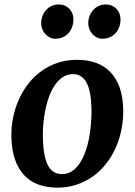

<svg xmlns="http://www.w3.org/2000/svg" viewBox="-20 -840 613 872"><path d="M444.8 -664.1Q431.6 -664.1 419.9 -669.9Q408.2 -675.8 399.4 -685.5Q390.6 -695.3 385.7 -708Q380.9 -720.7 380.9 -734.4Q380.9 -752 386.7 -767.3Q392.6 -782.7 403.1 -794.4Q413.6 -806.2 428.2 -813Q442.9 -819.8 460.4 -819.8Q476.1 -819.8 488.5 -814.2Q501 -808.6 509.8 -799.1Q518.6 -789.6 522.9 -777.3Q527.3 -765.1 527.3 -752Q527.3 -734.4 521.7 -718.3Q516.1 -702.1 505.6 -690.2Q495.1 -678.2 479.7 -671.1Q464.4 -664.1 444.8 -664.1ZM231 -664.1Q217.8 -664.1 206.1 -669.9Q194.3 -675.8 185.5 -685.5Q176.8 -695.3 171.9 -708Q167 -720.7 167 -734.4Q167 -752 172.9 -767.3Q178.7 -782.7 189.2 -794.4Q199.7 -806.2 214.4 -813Q229 -819.8 246.6 -819.8Q262.2 -819.8 274.7 -814.2Q287.1 -808.6 295.9 -799.1Q304.7 -789.6 309.3 -777.3Q314 -765.1 313.5 -752Q313.5 -734.4 307.9 -718.3Q302.2 -702.1 291.7 -690.2Q281.2 -678.2 265.9 -671.1Q250.5 -664.1 231 -664.1ZM31.7 -213.4Q30.3 -260.3 39.3 -304.9Q48.3 -349.6 66.2 -389.2Q84 -428.7 110.1 -461.7Q136.2 -494.6 169.7 -518.3Q203.1 -542 243.2 -555.2Q283.2 -568.4 329.1 -568.4Q429.7 -568.4 483.4 -510.5Q537.1 -452.6 539.6 -344.2Q540.5 -297.4 531.7 -252.4Q522.9 -207.5 505.1 -168Q487.3 -128.4 460.9 -95.2Q434.6 -62 401.1 -38.3Q367.7 -14.6 327.4 -1.2Q287.1 12.2 241.7 12.2Q140.6 12.2 87.9 -46.4Q35.2 -105 31.7 -213.4ZM261.7 -49.3Q286.6 -49.3 306.4 -62.3Q326.2 -75.2 341.3 -97.4Q356.4 -119.6 367.2 -149.2Q377.9 -178.7 384.3 -211.4Q390.6 -244.1 393.3 -278.6Q396 -313 395.5 -345.2Q393.6 -427.7 372.6 -465.6Q351.6 -503.4 311.5 -503.4Q286.6 -503.4 266.6 -490.7Q246.6 -478 231 -456.1Q215.3 -434.1 204.3 -405.3Q193.4 -376.5 186.5 -344Q179.7 -311.5 176.8 -277.8Q173.8 -244.1 174.8 -212.4Q176.8 -129.4 197.5 -89.4Q218.3 -49.3 261.7 -49.3Z"/></svg>

Font: Merriweather Bold
Style: Italic
Weight: 700
Italic angle: -7°
Designer: Eben Sorkin ( eben@eyebytes.com )
Foundry: Eben Sorkin ( eben@eyebytes.com )
Version: Version 1.5; ttfautohint (v0.97) -l 13 -r 13 -G 200 -x 24 -f